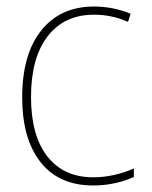

<svg xmlns="http://www.w3.org/2000/svg" viewBox="-20 -558 466 588"><path d="M265 10Q161 10 104.5 -61Q48 -132 48 -260Q48 -392 106.5 -465Q165 -538 268 -538Q326 -538 380 -516L372 -491Q323 -513 268 -513Q177 -513 126 -447Q75 -381 75 -261Q75 -143 125 -79Q175 -15 266 -15Q327 -15 390 -42V-16Q332 10 265 10Z"/></svg>

Font: Noto Sans SemiCondensed Thin
Style: Regular
Weight: 100
Width: 4
Designer: Monotype Design Team
Foundry: Monotype Imaging Inc.
Version: Version 2.013; ttfautohint (v1.8.4.7-5d5b)